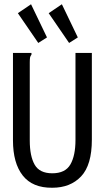

<svg xmlns="http://www.w3.org/2000/svg" viewBox="-20 -872 490 903"><path d="M226 11Q133 12 87 -46.5Q41 -105 41 -212V-623H128V-615Q123 -609 121.5 -602Q120 -595 120 -578V-211Q120 -138 143 -97.5Q166 -57 226 -57Q287 -57 311 -98.5Q335 -140 335 -214V-623H412V-215Q412 -96 361.5 -42.5Q311 11 226 11ZM160 -670 64 -810 126 -852 201 -696ZM305 -670 209 -810 271 -852 346 -696Z"/></svg>

Font: Inconsolata SemiCondensed Medium
Style: Regular
Weight: 500
Width: 4
Monospace: yes
Designer: Raph Levien, Cyreal, Brenton Simpson
Foundry: Raph Levien, Cyreal, Google
Version: Version 3.001; ttfautohint (v1.8.2.53-6de2)